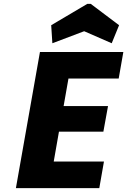

<svg xmlns="http://www.w3.org/2000/svg" viewBox="-20 -970 656 990"><path d="M333 -565 308 -423H537L513 -291H284L257 -137H516L492 0H62L186 -702H616L592 -565ZM250 -747 244 -840 430 -950H448L594 -840L556 -747L414 -809Z"/></svg>

Font: Fz Poppins
Style: Bold Italic
Weight: 700
Italic angle: -10°
Designer: Ninad Kale (Devanagari), Jonny Pinhorn (Latin)
Foundry: Indian Type Foundry
Version: Vit hóa bi Vntype.Com & FontZin.Com